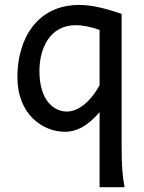

<svg xmlns="http://www.w3.org/2000/svg" viewBox="-20 -528 592 787"><path d="M388.2 239.3H490.7C482.4 197.8 478.5 151.4 478.5 73.2V-471.2C425.8 -488.8 364.3 -507.8 305.2 -507.8C127 -507.8 51.3 -362.3 51.3 -212.4C51.3 -57.1 156.7 12.2 246.6 12.2C292 12.2 337.4 -9.3 388.2 -68.4ZM388.2 -178.2C348.1 -106.9 298.8 -70.8 253.9 -70.8C201.2 -70.8 141.6 -115.7 141.6 -236.8C141.6 -329.1 183.6 -424.8 290.5 -424.8C320.3 -424.8 358.9 -416.5 388.2 -405.3Z"/></svg>

Font: Andika
Style: Regular
Weight: 400
Designer: Victor Gaultney, Annie Olsen, Julie Remington, Don Collingsworth, Eric Hays
Foundry: SIL International
Version: Version 1.000